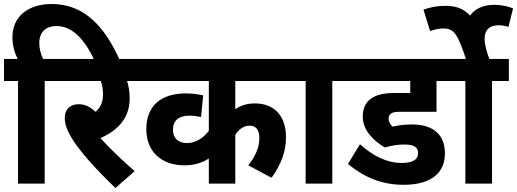

<svg xmlns="http://www.w3.org/2000/svg" viewBox="-20 -916 2580 958"><path d="M203 -512H287V-622H195C184 -645 176 -671 176 -702C176 -755 208 -786 262 -786C338 -786 400 -725 451 -615H578C504 -780 403 -896 238 -896C120 -896 42 -833 42 -731C42 -687 53 -653 68 -622H0V-512H70V0H203Z M652 -62C588 -118 531 -172 481 -227C570 -266 627 -328 627 -425C627 -459 622 -487 614 -512H692V-622H273V-512H483C490 -492 494 -469 494 -445C494 -407 482 -380 457 -358C430 -383 404 -396 372 -396C330 -396 303 -370 303 -328C303 -294 317 -259 346 -214C389 -149 461 -69 556 22Z M1449 -512V-622H678V-512H1022V-263C997 -230 958 -202 913 -202C871 -202 843 -225 843 -269C843 -314 872 -339 924 -339C946 -339 966 -336 983 -332L994 -440C968 -446 938 -450 907 -450C783 -450 710 -387 710 -272C710 -155 790 -91 901 -91C947 -91 988 -103 1022 -125V0H1154V-243C1169 -269 1196 -289 1225 -289C1257 -289 1274 -269 1274 -226C1274 -178 1253 -135 1219 -91L1335 -29C1386 -100 1407 -165 1407 -231C1407 -337 1349 -400 1252 -400C1211 -400 1180 -389 1154 -371V-512Z M1638 -512H1722V-622H1435V-512H1505V0H1638Z M1998 -195C2049 -195 2066 -179 2066 -152C2066 -120 2041 -103 1984 -103C1912 -103 1844 -136 1776 -196L1716 -98C1799 -30 1886 6 1994 6C2140 6 2200 -60 2200 -151C2200 -237 2149 -295 2036 -295C1999 -295 1968 -291 1939 -284C1928 -294 1919 -308 1919 -323C1919 -346 1933 -358 1969 -358H2158V-512H2243V-622H1697V-512H2027V-452H1946C1839 -452 1790 -410 1790 -334C1790 -268 1840 -216 1900 -180C1932 -190 1967 -195 1998 -195Z M2435 -512H2519V-622H2232V-512H2302V0H2435Z M2307 -615H2424C2410 -653 2398 -690 2398 -724C2398 -766 2422 -790 2468 -790C2484 -790 2500 -787 2517 -782L2540 -874C2517 -884 2481 -892 2447 -892C2392 -892 2350 -873 2325 -838C2293 -874 2255 -887 2200 -887C2164 -887 2126 -880 2093 -868L2126 -761C2147 -769 2172 -774 2193 -774C2246 -774 2265 -744 2307 -615Z"/></svg>

Font: Noto Sans Devanagari SemiCondensed
Style: Bold
Weight: 700
Width: 4
Designer: Jelle Bosma - Monotype Design Team
Foundry: Monotype Imaging Inc.
Version: Version 2.004